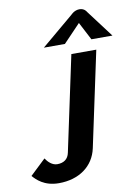

<svg xmlns="http://www.w3.org/2000/svg" viewBox="-109 -939 739 1011"><g transform="rotate(-10 261.0 -433.5)"><path d="M372.5 -804.2 422.5 -708.3H535L425 -854.2C425 -854.2 415 -875 387.5 -875C360 -875 341.7 -854.2 341.7 -854.2L168.3 -708.3H280.8ZM330 -141.7 438.3 -650H305L196.7 -141.7C190 -108.3 166.7 -91.7 131.7 -91.7C104.2 -91.7 82.5 -114.2 70 -133.3L-13.3 -54.2C5.8 -33.3 43.3 8.3 123.3 8.3C230.8 8.3 310 -48.3 330 -141.7Z"/></g></svg>

Font: BoonHome
Style: Bold Oblique
Weight: 700
Italic angle: -12°
Designer: Sungsit Sawaiwan
Foundry: Sungsit Sawaiwan
Version: Version 0.2